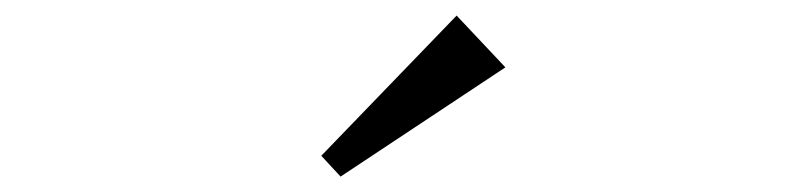

<svg xmlns="http://www.w3.org/2000/svg" viewBox="-20 -835 1040 248"><path d="M569.8 -814.9 632.8 -748 419.9 -606.9 395 -633.8Z"/></svg>

Font: BIZ UDMincho
Style: Regular
Weight: 400
Monospace: yes
Designer: TypeBank Co., Ltd.
Foundry: Morisawa Inc.
Version: Version 1.06